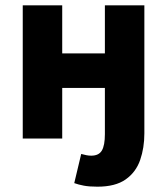

<svg xmlns="http://www.w3.org/2000/svg" viewBox="-20 -516 622 715"><path d="M342.8 179.2Q312.4 179.2 292.3 175.4Q272.1 171.6 256.5 165.9L282.4 57.3Q292.9 60.2 301.5 61.9Q310.2 63.7 319.7 63.7Q348.1 63.7 359.3 44.6Q370.6 25.5 370.6 -16.5V-188.6H211.7V0H64.7V-496.1H211.7V-317.1H370.6V-496.1H517.6V-19.3Q517.6 34.6 501.9 79.9Q486.2 125.2 447.9 152.2Q409.7 179.2 342.8 179.2Z"/></svg>

Font: Source Sans 3
Style: Regular
Weight: 200
Designer: Paul D. Hunt
Foundry: Adobe
Version: Version 3.046;hotconv 1.0.118;makeotfexe 2.5.65603